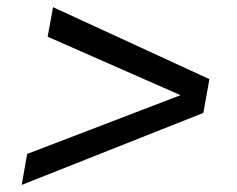

<svg xmlns="http://www.w3.org/2000/svg" viewBox="-20 -524 665 539"><path d="M41 -4.9 56.2 -91.8 486.8 -256.8 113.8 -420.9 128.9 -503.9 567.9 -301.8 550.8 -207Z"/></svg>

Font: Archivo
Style: Italic
Weight: 400
Italic angle: -10°
Designer: Hector Gatti
Foundry: Omnibus-Type
Version: Version 2.001